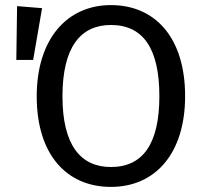

<svg xmlns="http://www.w3.org/2000/svg" viewBox="-20 -721 801 753"><path d="M415 -701C242 -701 124 -567 124 -343C124 -115 241 12 415 12C589 12 706 -119 706 -344C706 -573 589 -701 415 -701ZM44 -486H110L145 -689L47 -697ZM415 -623C542 -623 605 -530 605 -344C605 -159 542 -66 415 -66C296 -66 225 -152 225 -343C225 -535 295 -623 415 -623Z"/></svg>

Font: Fira Sans
Style: Regular
Weight: 400
Designer: Carrois Corporate & Edenspiekermann AG
Foundry: Carrois Corporate GbR & Edenspiekermann AG
Version: Version 4.203